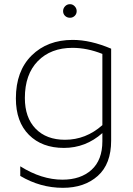

<svg xmlns="http://www.w3.org/2000/svg" viewBox="-20 -731 637 919"><path d="M291 -62Q391 -62 470 -132V-473Q397 -502 327 -502Q223 -502 161 -438.5Q99 -375 99 -262Q99 -168 150.5 -115Q202 -62 291 -62ZM512 -58Q512 54 448 111Q384 168 281 168Q173 168 77 111V65Q179 129 279 129Q366 129 418 82Q470 35 470 -55V-94Q390 -23 286 -23Q181 -23 118.5 -85.5Q56 -148 56 -260Q56 -391 131.5 -465.5Q207 -540 328 -540Q413 -540 512 -498ZM315 -646Q301 -646 291.5 -655Q282 -664 282 -678Q282 -691 291.5 -701Q301 -711 315 -711Q328 -711 337.5 -701Q347 -691 347 -678Q347 -664 337.5 -655Q328 -646 315 -646Z"/></svg>

Font: Roundo Light
Style: Regular
Weight: 300
Designer: Namrata Goyal (Gurmukhi), Shiva Nallaperumal (Latin)
Foundry: Indian Type Foundry
Version: Version 1.000;PS 1.0;hotconv 1.0.88;makeotf.lib2.5.647800